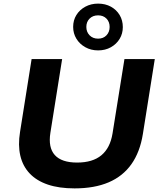

<svg xmlns="http://www.w3.org/2000/svg" viewBox="-20 -1032 886 1063"><path d="M393 11Q307 11 245 -10Q183 -31 144.5 -71.5Q106 -112 92.5 -170Q79 -228 91 -302L155 -705H324L259 -297Q246 -215 283.5 -173.5Q321 -132 407 -132Q493 -132 541.5 -172.5Q590 -213 603 -293L669 -705H837L771 -290Q755 -190 707.5 -123Q660 -56 581.5 -22.5Q503 11 393 11ZM523 -753Q484 -753 452.5 -770.5Q421 -788 403 -817.5Q385 -847 385 -883Q385 -920 403 -949Q421 -978 452.5 -995Q484 -1012 523 -1012Q563 -1012 594 -995Q625 -978 642.5 -948.5Q660 -919 660 -882Q660 -846 642.5 -817Q625 -788 594 -770.5Q563 -753 523 -753ZM523 -818Q552 -818 569.5 -836.5Q587 -855 587 -883Q587 -911 569.5 -929Q552 -947 523 -947Q494 -947 476 -929Q458 -911 458 -883Q458 -855 476 -836.5Q494 -818 523 -818Z"/></svg>

Font: Nunito Sans 10pt SemiExpanded ExtraBold
Style: Italic
Weight: 800
Width: 6
Italic angle: -9°
Designer: Vernon Adams
Foundry: Vernon Adams
Version: Version 3.101;gftools[0.9.27]